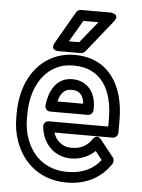

<svg xmlns="http://www.w3.org/2000/svg" viewBox="-56 -819 663 898"><g transform="rotate(5 275.5 -370.0)"><path d="M462 -278V-243H184C173 -243 157 -236 159 -215C165 -155 198 -110 245 -90C262 -83 280 -79 300 -79C347 -79 386 -97 414 -124L445 -84C412 -42 363 -15 291 -15C188 -15 124 -72 95 -155C85 -183 80 -213 80 -246V-265C80 -384 128 -463 196 -496C220 -508 246 -513 277 -513C406 -513 462 -415 462 -278ZM277 -563C240 -563 205 -555 174 -540C84 -496 30 -397 30 -265V-246C30 -208 36 -172 48 -138C83 -38 166 35 291 35C387 35 456 -8 497 -71C502 -79 503 -92 496 -101L434 -179C412 -206 395 -179 394 -177C373 -147 345 -129 300 -129C286 -129 275 -131 265 -135C242 -145 223 -164 214 -193H487C498 -193 512 -203 512 -218V-278C512 -442 435 -563 277 -563ZM387 -326C387 -396 346 -449 276 -449C197 -449 168 -379 161 -317C160 -307 165 -289 186 -289H362C377 -289 387 -303 387 -314ZM336 -339H215C225 -378 243 -399 276 -399C313 -399 332 -381 336 -339ZM303 -725H374L292 -624H244ZM288 -775C280 -775 271 -771 266 -763L179 -612C156 -572 201 -574 201 -574H304C311 -574 319 -577 324 -583L445 -734C476 -773 426 -775 426 -775Z"/></g></svg>

Font: Asimov
Style: NarOu
Weight: 500
Designer: Google
Version: Version 2.000980; 2014